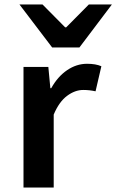

<svg xmlns="http://www.w3.org/2000/svg" viewBox="-20 -838 520 858"><path d="M85 -539H196L205 -444H209Q238 -496 280 -524.5Q322 -553 369 -553Q408 -553 433 -542L407 -430Q380 -436 352 -436Q315 -436 279.5 -409.5Q244 -383 220 -326V0H85ZM67 -818H170L271 -716H276L377 -818H480L335 -626H213Z"/></svg>

Font: Nebula Sans Semibold
Style: Regular
Weight: 600
Designer: Paul D. Hunt for Adobe (as Source Sans)
Foundry: Nebula Entertainment & Broadcasting LLC
Version: Version 1.010